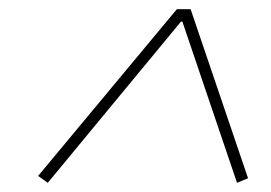

<svg xmlns="http://www.w3.org/2000/svg" viewBox="-20 -718 590 418"><path d="M63 -335 365 -698H395L520 -330L496 -320L377 -671H374L84 -320Z"/></svg>

Font: IBM Plex Serif ExtLt
Style: Italic
Weight: 200
Italic angle: -14°
Designer: Mike Abbink, Paul van der Laan, Pieter van Rosmalen
Foundry: Bold Monday
Version: Version 3.001